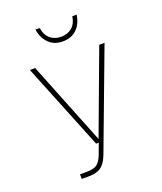

<svg xmlns="http://www.w3.org/2000/svg" viewBox="-159 -836 917 1087"><g transform="rotate(-20 300.0 -292.0)"><path d="M143 150V122H183Q226 122 246 107Q266 92 281 52L304 -10H288L78 -530H110L310 -30L496 -530H528L305 64Q287 111 261 130.5Q235 150 183 150ZM310 -618Q258 -618 226 -650Q194 -682 186 -734H212Q218 -691 244.5 -668.5Q271 -646 310 -646Q349 -646 375.5 -668.5Q402 -691 408 -734H434Q427 -682 395 -650Q363 -618 310 -618Z"/></g></svg>

Font: Geist Mono Thin
Style: Regular
Weight: 100
Monospace: yes
Designer: Basement.studio, Andrés Briganti, Mateo Zaragoza
Foundry: Basement.studio, Vercel, Andrés Briganti, Guido Ferreyra, Mateo Zaragoza
Version: Version 1.500; ttfautohint (v1.8.4.7-5d5b)